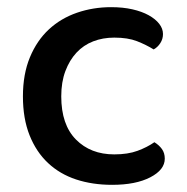

<svg xmlns="http://www.w3.org/2000/svg" viewBox="-20 -502 521 536"><path d="M299 -397Q267 -397 240 -386.5Q213 -376 193.5 -355Q174 -334 162.5 -303.5Q151 -273 151 -233Q151 -154 192 -112.5Q233 -71 299 -71Q337 -71 364 -81Q391 -91 411 -105Q424 -97 432 -86Q440 -75 440 -59Q440 -28 399.5 -7Q359 14 293 14Q238 14 192.5 -1Q147 -16 114 -47Q81 -78 62.5 -124.5Q44 -171 44 -233Q44 -295 63.5 -342Q83 -389 116.5 -420Q150 -451 195 -466.5Q240 -482 290 -482Q323 -482 349.5 -476Q376 -470 395 -459.5Q414 -449 424.5 -435.5Q435 -422 435 -407Q435 -393 427.5 -381.5Q420 -370 409 -364Q388 -377 362.5 -387Q337 -397 299 -397Z"/></svg>

Font: Baloo Bhai 2 Medium
Style: Regular
Weight: 500
Designer: Supriya Tembe, Noopur Datye and Ek Type
Foundry: Ek Type
Version: Version 1.640;PS 1.000;hotconv 16.6.51;makeotf.lib2.5.65220;